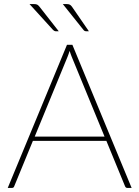

<svg xmlns="http://www.w3.org/2000/svg" viewBox="-20 -923 684 943"><path d="M18 0ZM626.5 0H605Q597.5 0 594 -8.5L502.5 -231H141.5L50 -8.5Q47.5 0 38.5 0H18L309 -703H335.5ZM150.5 -252H493.5L332.5 -643.5Q330 -650.5 327.2 -657.5Q324.5 -664.5 322 -673Q319.5 -664.5 316.8 -657.5Q314 -650.5 311.5 -643.5ZM307.5 -903Q317.5 -903 323 -900Q328.5 -897 333.5 -890L416.5 -769.5H403Q395.5 -769.5 390.5 -775.5L288.5 -903ZM147.5 -903Q157.5 -903 162.8 -900.2Q168 -897.5 174 -890L268.5 -769.5H254Q247.5 -769.5 241 -775.5L125 -903Z"/></svg>

Font: Lato Thin
Style: Regular
Weight: 200
Designer: Lukasz Dziedzic
Foundry: tyPoland Lukasz Dziedzic
Version: Version 2.007; 2014-02-27